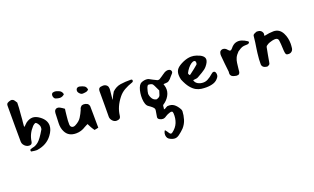

<svg xmlns="http://www.w3.org/2000/svg" viewBox="-107 -1255 3723 2279"><g transform="rotate(-20 1755.0 -115.5)"><path d="M189 1Q179 1 163.5 -1Q148 -3 126 -7Q126 -17 123 -29Q127 -31 131.5 -33Q136 -35 142 -38Q152 -42 162 -44Q193 -47 232 -77Q270 -106 332 -213Q333 -217 334 -224Q335 -231 335 -241Q335 -251 332 -258Q316 -295 295 -307Q289 -310 274 -300.5Q259 -291 250 -280Q184 -208 172 -115Q167 -79 131 -80Q111 -80 92.5 -91.5Q74 -103 62.5 -121Q51 -139 51 -159Q50 -235 50 -347.5Q50 -460 50 -611Q50 -636 64.5 -645.5Q79 -655 107 -661Q118 -664 134 -656Q148 -649 171 -609Q171 -551 162 -462L159 -422Q159 -412 157.5 -399.5Q156 -387 154 -370Q152 -351 151 -335.5Q150 -320 149 -309Q160 -313 177 -332Q182 -337 186.5 -341Q191 -345 195 -349Q238 -380 279 -380Q321 -380 368 -345Q439 -292 439 -223Q439 -168 393 -107Q327 -18 207 0Q204 1 199.5 1Q195 1 189 1Z M667 -488Q648 -488 615 -499Q604 -503 597 -516Q590 -529 590 -544Q590 -556 594 -563Q599 -574 609 -577Q620 -580 630 -580Q655 -580 688 -564Q718 -550 725 -513Q700 -488 667 -488ZM941 -443Q926 -442 914.5 -450Q903 -458 892 -473Q884 -484 884 -497Q884 -512 891 -522Q902 -536 921 -536Q929 -536 932 -535Q968 -527 988.5 -514Q1009 -501 1014 -467Q1001 -453 986.5 -449Q972 -445 941 -443ZM922 10Q911 -6 904 -17Q897 -28 893 -35Q885 -50 879 -62Q873 -74 868 -84L849 -75Q834 -68 826 -63Q770 -26 705 -26Q608 -26 571 -102Q547 -148 549 -210L554 -337Q555 -360 567 -373.5Q579 -387 598 -387Q613 -387 626 -380Q639 -374 654.5 -363Q670 -352 678 -346Q677 -337 676 -329.5Q675 -322 674 -317Q672 -301 671 -289.5Q670 -278 669 -271Q669 -266 666.5 -246Q664 -226 662.5 -201Q661 -176 662 -152Q663 -133 673 -122.5Q683 -112 699 -112Q713 -112 726 -119Q781 -147 805 -186Q830 -225 850 -272L855 -288Q858 -297 876 -314Q891 -320 905 -320Q926 -320 948 -308Q956 -304 962.5 -292.5Q969 -281 970 -272Q971 -211 971.5 -165.5Q972 -120 972 -90L973 0Q970 1 964 2Q958 3 950 5Q946 6 939.5 7Q933 8 922 10Z M1206 -3Q1178 -3 1156 -27Q1134 -51 1134 -80Q1135 -133 1135 -212.5Q1135 -292 1135 -398Q1135 -427 1148 -438.5Q1161 -450 1195 -450Q1220 -450 1237.5 -436Q1255 -422 1256 -401Q1259 -392 1257 -370L1245 -252Q1250 -257 1260 -281Q1271 -305 1293 -341Q1340 -386 1399 -395Q1458 -404 1529 -403Q1543 -403 1546.5 -395.5Q1550 -388 1547 -379.5Q1544 -371 1536 -368Q1476 -348 1430.5 -322Q1385 -296 1352 -254Q1274 -155 1262 -50Q1259 -22 1245 -12.5Q1231 -3 1206 -3Z M1839 412Q1807 435 1775 430.5Q1743 426 1713 406Q1699 396 1692.5 376.5Q1686 357 1689.5 335Q1693 313 1706 298Q1717 311 1726.5 324Q1736 337 1743 349Q1752 361 1760.5 361.5Q1769 362 1779 355Q1832 316 1853.5 262.5Q1875 209 1871 145Q1870 125 1860 120.5Q1850 116 1834 121Q1818 126 1803.5 132Q1789 138 1776 147Q1754 164 1731.5 164.5Q1709 165 1688 152Q1669 141 1670.5 121.5Q1672 102 1678 76Q1681 56 1683.5 43Q1686 30 1682.5 19.5Q1679 9 1664 -5Q1649 -19 1618 -40Q1600 -52 1590.5 -80Q1581 -108 1579.5 -143.5Q1578 -179 1583 -214.5Q1588 -250 1599 -278.5Q1610 -307 1626 -321Q1638 -331 1658 -337Q1678 -343 1699 -343.5Q1720 -344 1734 -337Q1756 -325 1777.5 -313.5Q1799 -302 1821 -292Q1828 -288 1838 -288.5Q1848 -289 1855 -293Q1875 -305 1887 -313.5Q1899 -322 1911.5 -330.5Q1924 -339 1943 -351Q1953 -356 1966.5 -358.5Q1980 -361 1990 -359Q2013 -356 2020.5 -337.5Q2028 -319 2013 -303Q1998 -288 1989 -276.5Q1980 -265 1971 -255Q1962 -245 1944 -232Q1933 -224 1914.5 -223.5Q1896 -223 1877 -221Q1880 -210 1883.5 -198.5Q1887 -187 1889 -175Q1897 -121 1869 -72Q1841 -23 1793 7Q1787 10 1785.5 21Q1784 32 1783.5 43.5Q1783 55 1779 61Q1786 64 1796 59Q1806 54 1815.5 47.5Q1825 41 1831 40Q1881 36 1912.5 59Q1944 82 1969 126Q1973 133 1976 140.5Q1979 148 1979 156Q1977 209 1961.5 259.5Q1946 310 1910 351Q1895 367 1876.5 382.5Q1858 398 1839 412ZM1717 -86Q1730 -80 1736 -79.5Q1742 -79 1758 -86Q1783 -96 1789 -120Q1795 -144 1804 -168Q1792 -190 1782.5 -213Q1773 -236 1759 -258Q1753 -266 1738.5 -271Q1724 -276 1701 -276Q1690 -266 1682.5 -245.5Q1675 -225 1671 -204.5Q1667 -184 1666 -173Q1666 -166 1671 -148.5Q1676 -131 1687 -113Q1698 -95 1717 -86Z M2341 -11Q2313 -11 2281 -15Q2249 -19 2216.5 -36Q2184 -53 2152 -92Q2120 -131 2091 -201Q2087 -217 2085 -232Q2083 -247 2083 -262Q2083 -309 2109.5 -338Q2136 -367 2195 -393Q2250 -416 2295 -416Q2329 -416 2359 -406Q2455 -376 2455 -324Q2455 -291 2416 -244Q2404 -230 2388.5 -218Q2373 -206 2349.5 -192Q2326 -178 2287 -156Q2276 -149 2254 -148Q2243 -147 2235.5 -146Q2228 -145 2224 -144Q2232 -111 2262 -94Q2292 -77 2329 -77Q2360 -77 2386 -91Q2422 -110 2450 -136Q2469 -155 2486 -155Q2497 -155 2505 -144Q2513 -130 2513 -112Q2513 -92 2505 -81Q2479 -41 2437.5 -26Q2396 -11 2341 -11ZM2217 -220Q2252 -246 2279 -267.5Q2306 -289 2324 -305Q2330 -311 2330 -327Q2330 -338 2329 -341Q2327 -346 2322 -350Q2315 -353 2314 -354Q2296 -356 2274 -341Q2252 -326 2231 -300.5Q2210 -275 2194 -242Q2202 -205 2217 -220Z M2727 -18Q2703 -22 2685 -28.5Q2667 -35 2658.5 -51Q2650 -67 2655 -97Q2650 -149 2643.5 -200.5Q2637 -252 2634 -303Q2632 -319 2637 -338Q2642 -357 2652 -362Q2670 -375 2692.5 -370Q2715 -365 2731 -345Q2746 -326 2758 -324.5Q2770 -323 2785 -341Q2816 -381 2850.5 -391.5Q2885 -402 2920 -392Q2955 -382 2989 -359Q3003 -352 3000.5 -341Q2998 -330 2983 -325Q2970 -322 2954.5 -322.5Q2939 -323 2928 -321Q2906 -318 2885.5 -306.5Q2865 -295 2847 -282Q2814 -249 2801 -220Q2788 -191 2784 -159Q2780 -127 2775 -84Q2774 -69 2772 -53Q2770 -37 2760.5 -27Q2751 -17 2727 -18Z M3106 5Q3044 -2 3042 -48Q3041 -106 3051 -185Q3055 -214 3058 -237Q3061 -260 3064 -277Q3066 -294 3070 -316L3076 -369Q3078 -385 3079 -394.5Q3080 -404 3090 -411.5Q3100 -419 3130 -429Q3191 -429 3202 -379V-377Q3202 -374 3201.5 -370.5Q3201 -367 3200 -362Q3198 -350 3199 -349Q3268 -364 3316 -364Q3392 -364 3429 -292Q3460 -231 3460 -157Q3460 -147 3459 -133.5Q3458 -120 3456 -102Q3453 -78 3437 -63.5Q3421 -49 3399 -49Q3384 -49 3374.5 -52Q3365 -55 3360.5 -68.5Q3356 -82 3354 -112L3353 -133Q3352 -163 3350 -189Q3348 -215 3345 -237Q3340 -270 3304 -270Q3296 -270 3286.5 -268.5Q3277 -267 3266 -265Q3244 -259 3232 -255Q3220 -251 3211 -246Q3202 -241 3187 -230Q3180 -225 3177 -210Q3174 -195 3174 -193Q3167 -161 3160.5 -122.5Q3154 -84 3146 -40Q3145 -38 3144.5 -33.5Q3144 -29 3142 -21Q3139 -5 3106 5Z"/></g></svg>

Font: Mansalva
Style: Regular
Weight: 400
Designer: Carolina Short
Foundry: Carolina Short
Version: Version 2.112; ttfautohint (v1.8.4.7-5d5b)